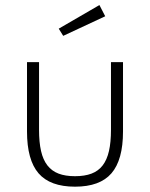

<svg xmlns="http://www.w3.org/2000/svg" viewBox="-20 -705 578 740"><path d="M269.1 14.5Q173.2 14.5 128.6 -37Q84.1 -88.6 84.1 -198.2V-465.5H130.5V-204.5Q130.5 -156.8 138.2 -123Q145.9 -89.1 162.7 -67.5Q179.5 -45.9 205.7 -35.9Q231.8 -25.9 269.1 -25.9Q306.4 -25.9 332.7 -35.9Q359.1 -45.9 375.7 -67.5Q392.3 -89.1 400 -123Q407.7 -156.8 407.7 -204.5V-465.5H454.1V-198.2Q454.1 -88.6 409.5 -37Q365 14.5 269.1 14.5ZM363.2 -685.5 385.5 -642.3 223.6 -566.8 206.4 -594.5Z"/></svg>

Font: Spartan Light
Style: Regular
Weight: 300
Designer: Matt Bailey, Mirko Velimirovic
Foundry: Matt Bailey
Version: Version 1.005